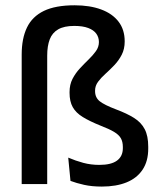

<svg xmlns="http://www.w3.org/2000/svg" viewBox="-20 -696 616 726"><path d="M62 -489.5Q62 -550.5 82 -592Q102 -633.5 146 -654.8Q190 -676 262 -676Q320 -676 362.5 -660.2Q405 -644.5 428.2 -614.2Q451.5 -584 451.5 -539.5Q451.5 -510.5 440.2 -488.8Q429 -467 412.2 -449.5Q395.5 -432 378.8 -417Q362 -402 350.8 -386.8Q339.5 -371.5 339.5 -353.5V-351.5Q339.5 -327 357.2 -313Q375 -299 418.5 -282.5Q460 -267 487 -250Q514 -233 527.2 -207.5Q540.5 -182 540.5 -141.5V-134Q540.5 -86.5 519.2 -54.5Q498 -22.5 458.8 -6.5Q419.5 9.5 365 9.5Q327.5 9.5 298.2 3Q269 -3.5 246.5 -12L238 -100Q266 -88 295 -80.2Q324 -72.5 355.5 -72.5Q400.5 -72.5 422.5 -88.8Q444.5 -105 444.5 -135.5V-140.5Q444.5 -160 437 -173.2Q429.5 -186.5 411 -197.5Q392.5 -208.5 360 -221Q319 -237.5 293 -253.5Q267 -269.5 255 -291Q243 -312.5 243 -345V-348Q243 -376 254.2 -397.8Q265.5 -419.5 282 -437.2Q298.5 -455 315 -471Q331.5 -487 342.8 -502.8Q354 -518.5 354 -537Q354 -555 344 -568.8Q334 -582.5 313.5 -590.2Q293 -598 261 -598Q222.5 -598 200 -585Q177.5 -572 168 -547Q158.5 -522 158.5 -486V0H62Z"/></svg>

Font: Anek Latin Medium Medium
Style: Regular
Weight: 500
Version: Version 1.003